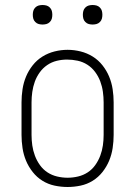

<svg xmlns="http://www.w3.org/2000/svg" viewBox="-20 -739 540 767"><path d="M250 8Q224 8 198 2.5Q172 -3 149.5 -17Q127 -31 110.5 -52Q94 -73 84 -97Q74 -121 70 -147.5Q66 -174 66 -200V-330Q66 -356 70 -382.5Q74 -409 84 -433Q94 -457 110.5 -478Q127 -499 149.5 -513Q172 -527 198 -533.5Q224 -540 250 -540Q276 -540 302 -533.5Q328 -527 350.5 -513Q373 -499 389.5 -478Q406 -457 416 -433Q426 -409 430 -382.5Q434 -356 434 -330V-200Q434 -174 430 -147.5Q426 -121 416 -97Q406 -73 389.5 -52Q373 -31 350.5 -17Q328 -3 302 2.5Q276 8 250 8ZM250 -29Q271 -29 292 -34Q313 -39 330.5 -50.5Q348 -62 360.5 -79.5Q373 -97 380.5 -117Q388 -137 391 -158Q394 -179 394 -200V-330Q394 -351 391 -372.5Q388 -394 380.5 -414Q373 -434 360 -451.5Q347 -469 329 -480.5Q311 -492 290 -496.5Q269 -501 248 -501Q227 -501 206.5 -496Q186 -491 168.5 -479Q151 -467 138.5 -449.5Q126 -432 119 -412.5Q112 -393 109 -372Q106 -351 106 -330V-200Q106 -179 109 -158Q112 -137 119.5 -117Q127 -97 139.5 -79.5Q152 -62 169.5 -50.5Q187 -39 208 -34Q229 -29 250 -29ZM350 -641Q342 -641 334.5 -643Q327 -645 321 -651Q315 -657 313 -664.5Q311 -672 311 -680Q311 -688 313 -695.5Q315 -703 321 -709Q327 -715 334.5 -717Q342 -719 350 -719Q358 -719 365.5 -717Q373 -715 379 -709Q385 -703 387 -695.5Q389 -688 389 -680Q389 -672 387 -664.5Q385 -657 379 -651Q373 -645 365.5 -643Q358 -641 350 -641ZM150 -641Q142 -641 134.5 -643Q127 -645 121 -651Q115 -657 113 -664.5Q111 -672 111 -680Q111 -688 113 -695.5Q115 -703 121 -709Q127 -715 134.5 -717Q142 -719 150 -719Q158 -719 165.5 -717Q173 -715 179 -709Q185 -703 187 -695.5Q189 -688 189 -680Q189 -672 187 -664.5Q185 -657 179 -651Q173 -645 165.5 -643Q158 -641 150 -641Z"/></svg>

Font: Iosevka Slab Extralight
Style: Regular
Weight: 200
Monospace: yes
Designer: Belleve Invis
Foundry: Belleve Invis
Version: Version 11.1.1; ttfautohint (v1.8.3)